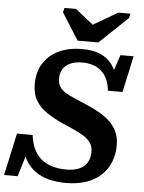

<svg xmlns="http://www.w3.org/2000/svg" viewBox="-84 -995 794 1061"><g transform="rotate(5 312.5 -464.5)"><path d="M318 -772H433L590 -921L596 -946H529L351 -842L426 -841L294 -946H230L224 -921ZM323 17Q269 17 225.5 5.5Q182 -6 150 -29.5Q118 -53 97.5 -88.5Q77 -124 69 -172Q73 -174 81 -174.5Q89 -175 95.5 -171.5Q102 -168 103 -159L53 3H-22L29 -231H116Q121 -189 136 -156Q151 -123 176.5 -101Q202 -79 237.5 -68Q273 -57 317 -57Q362 -57 391 -70.5Q420 -84 434 -109Q448 -134 448 -167Q448 -197 433.5 -217Q419 -237 394.5 -252.5Q370 -268 339 -281.5Q308 -295 274 -310Q226 -332 187.5 -357.5Q149 -383 126 -420Q103 -457 103 -514Q103 -578 132 -626Q161 -674 216.5 -701Q272 -728 350 -728Q409 -728 450.5 -709.5Q492 -691 517 -655.5Q542 -620 550 -567Q545 -563 537.5 -562.5Q530 -562 524.5 -565.5Q519 -569 516 -579L561 -713H634L590 -511H509Q505 -557 485.5 -589Q466 -621 433.5 -637.5Q401 -654 355 -654Q315 -654 288 -641.5Q261 -629 247.5 -607Q234 -585 234 -555Q234 -527 246 -509Q258 -491 279 -478Q300 -465 328.5 -453.5Q357 -442 390 -427Q428 -411 462.5 -392.5Q497 -374 524.5 -349.5Q552 -325 568 -292Q584 -259 584 -214Q584 -163 566.5 -120.5Q549 -78 515.5 -47Q482 -16 433.5 0.5Q385 17 323 17Z"/></g></svg>

Font: Roboto Serif SemiBold
Style: Italic
Weight: 600
Italic angle: -10°
Version: Version 1.007